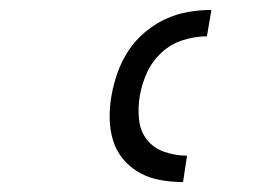

<svg xmlns="http://www.w3.org/2000/svg" viewBox="-20 -800 540 386"><path d="M348 -434Q325 -434 302.5 -438Q280 -442 261 -452.5Q242 -463 228 -479.5Q214 -496 207.5 -517Q201 -538 200.5 -561Q200 -584 204 -607Q208 -630 216 -653Q224 -676 237.5 -697Q251 -718 270.5 -734.5Q290 -751 312.5 -761.5Q335 -772 358.5 -776Q382 -780 405 -780L396 -727Q373 -727 348.5 -719.5Q324 -712 305 -694.5Q286 -677 275.5 -654Q265 -631 261 -607Q257 -583 259.5 -559.5Q262 -536 275.5 -519Q289 -502 311 -494.5Q333 -487 356 -487Z"/></svg>

Font: Iosevka Light
Style: Italic
Weight: 300
Italic angle: -9°
Monospace: yes
Designer: Belleve Invis
Foundry: Belleve Invis
Version: Version 32.5.0; ttfautohint (v1.8.4)